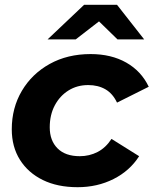

<svg xmlns="http://www.w3.org/2000/svg" viewBox="-20 -771 639 799"><path d="M303 8Q219 8 158 -22Q97 -52 63 -106Q29 -160 29 -233Q29 -322 71 -393Q113 -464 187 -505Q261 -546 357 -546Q443 -546 505.5 -510.5Q568 -475 599 -410L467 -344Q449 -382 418.5 -399.5Q388 -417 347 -417Q301 -417 265 -394.5Q229 -372 208 -332.5Q187 -293 187 -241Q187 -186 219.5 -153.5Q252 -121 312 -121Q352 -121 386 -138.5Q420 -156 444 -193L559 -121Q520 -60 452.5 -26Q385 8 303 8ZM178 -607 330 -751H467L580 -607H469L392 -682L295 -607Z"/></svg>

Font: Montserrat
Style: Bold Italic
Weight: 700
Italic angle: -11.3°
Designer: Julieta Ulanovsky
Foundry: Julieta Ulanovsky
Version: Version 9.000; ttfautohint (v1.8.4.7-5d5b)